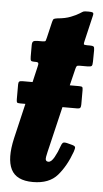

<svg xmlns="http://www.w3.org/2000/svg" viewBox="-50 -681 392 730"><g transform="rotate(5 146.0 -316.0)"><path d="M31 -362.5H69.5L83.5 -422.5Q86 -431.5 85 -435.8Q84 -440 73.5 -440H68Q59 -440 56.5 -443.2Q54 -446.5 54 -458.5V-501.5Q54 -513.5 58.8 -516.8Q63.5 -520 75 -520H92.5Q104 -520 105.5 -523.2Q107 -526.5 109 -535.5L123.5 -597Q126 -606.5 129 -608.5Q132 -610.5 142.5 -612Q172.5 -614.5 193.2 -622.8Q214 -631 225.5 -638.5Q236 -645.5 239.8 -646.8Q243.5 -648 258.5 -648Q270.5 -648 274.5 -645.8Q278.5 -643.5 276 -634L253 -536Q250.5 -526 251.2 -523Q252 -520 263.5 -520H275Q285 -520 288.5 -517.5Q292 -515 292 -503.5L291.5 -460.5Q291.5 -446.5 288 -443.2Q284.5 -440 271.5 -440H242Q233.5 -440 231.2 -437Q229 -434 227 -426L211.5 -362.5H247Q257 -362.5 259.2 -360Q261.5 -357.5 261.5 -348.5V-294Q261.5 -285 259 -281.2Q256.5 -277.5 246 -277.5H191L154 -122Q149 -102.5 145.5 -84.2Q142 -66 156 -66Q167 -66 178.2 -86.2Q189.5 -106.5 197 -129Q200 -138 203.8 -141.8Q207.5 -145.5 219.5 -143L240.5 -137.5Q251 -134.5 252 -129.8Q253 -125 248.5 -112Q228.5 -56.5 197 -20.2Q165.5 16 103.5 16Q40 16 20 -24.5Q0 -65 18 -143.5L49.5 -277.5H30Q19.5 -277.5 17.5 -280.2Q15.5 -283 15.5 -292.5V-348.5Q15.5 -357 18.8 -359.8Q22 -362.5 31 -362.5Z"/></g></svg>

Font: Besley* Condensed
Style: Bold Italic
Weight: 700
Width: 3
Italic angle: -13°
Designer: Owen Earl
Foundry: indestructible type*
Version: Version 3.000; ttfautohint (v1.8.3)